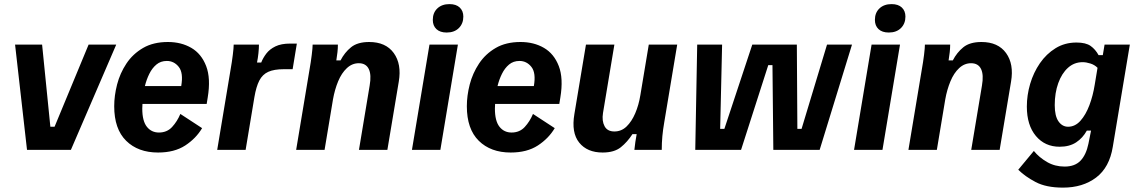

<svg xmlns="http://www.w3.org/2000/svg" viewBox="-20 -712 5407 912"><path d="M108.3 0 51.7 -499.2V-500H180L219.2 -110H239.2L400.8 -500H531.7V-499.2L316.7 0Z M730.8 12.5Q635.8 12.5 579.2 -43.3Q522.5 -99.2 522.5 -207.5Q522.5 -257.5 536.2 -310.8Q550 -364.2 580.4 -410Q610.8 -455.8 659.6 -484.2Q708.3 -512.5 777.5 -512.5Q840.8 -512.5 888.8 -484.6Q936.7 -456.7 959.2 -398.3Q981.7 -340 966.7 -249.2L961.7 -218.3H656.7Q655.8 -206.7 655.8 -195.8Q655.8 -137.5 677.5 -110Q699.2 -82.5 735 -82.5Q773.3 -82.5 797.5 -108.8Q821.7 -135 836.7 -170.8L940 -103.3Q910.8 -54.2 859.6 -20.8Q808.3 12.5 730.8 12.5ZM772.5 -422.5Q743.3 -422.5 722.9 -405.4Q702.5 -388.3 689.2 -361.2Q675.8 -334.2 668.3 -303.3H840.8Q851.7 -365.8 829.2 -394.2Q806.7 -422.5 772.5 -422.5Z M1011.7 0 1075 -380Q1081.7 -417.5 1085.8 -451.2Q1090 -485 1090 -500H1210Q1210 -482.5 1207.5 -458.8Q1205 -435 1200.8 -415H1220.8Q1229.2 -436.7 1245 -457.5Q1260.8 -478.3 1288.3 -491.7Q1315.8 -505 1358.3 -505H1390L1370 -383.3H1328.3Q1281.7 -383.3 1254.2 -370.8Q1226.7 -358.3 1211.7 -329.2Q1196.7 -300 1188.3 -250L1146.7 0Z M1386.7 0 1450 -380Q1456.7 -417.5 1460.8 -451.2Q1465 -485 1465 -500H1585Q1585 -482.5 1582.9 -463.8Q1580.8 -445 1577.5 -425H1597.5Q1616.7 -462.5 1647.5 -487.5Q1678.3 -512.5 1733.3 -512.5Q1812.5 -512.5 1850.4 -460Q1888.3 -407.5 1874.2 -324.2L1820 0H1685L1735.8 -305Q1745 -356.7 1731.7 -384.2Q1718.3 -411.7 1684.2 -411.7Q1652.5 -411.7 1627.5 -388.3Q1602.5 -365 1586.2 -325.8Q1570 -286.7 1561.7 -240L1521.7 0Z M1936.7 0 2020 -500H2155L2071.7 0ZM2101.7 -557.5Q2070 -557.5 2052.9 -573.8Q2035.8 -590 2035.8 -617.5Q2035.8 -651.7 2057.5 -672.1Q2079.2 -692.5 2115 -692.5Q2146.7 -692.5 2163.8 -676.2Q2180.8 -660 2180.8 -633.3Q2180.8 -600 2159.6 -578.8Q2138.3 -557.5 2101.7 -557.5Z M2405.8 12.5Q2310.8 12.5 2254.2 -43.3Q2197.5 -99.2 2197.5 -207.5Q2197.5 -257.5 2211.2 -310.8Q2225 -364.2 2255.4 -410Q2285.8 -455.8 2334.6 -484.2Q2383.3 -512.5 2452.5 -512.5Q2515.8 -512.5 2563.8 -484.6Q2611.7 -456.7 2634.2 -398.3Q2656.7 -340 2641.7 -249.2L2636.7 -218.3H2331.7Q2330.8 -206.7 2330.8 -195.8Q2330.8 -137.5 2352.5 -110Q2374.2 -82.5 2410 -82.5Q2448.3 -82.5 2472.5 -108.8Q2496.7 -135 2511.7 -170.8L2615 -103.3Q2585.8 -54.2 2534.6 -20.8Q2483.3 12.5 2405.8 12.5ZM2447.5 -422.5Q2418.3 -422.5 2397.9 -405.4Q2377.5 -388.3 2364.2 -361.2Q2350.8 -334.2 2343.3 -303.3H2515.8Q2526.7 -365.8 2504.2 -394.2Q2481.7 -422.5 2447.5 -422.5Z M2842.5 12.5Q2769.2 12.5 2731.2 -34.6Q2693.3 -81.7 2708.3 -170L2763.3 -500H2898.3L2844.2 -175Q2838.3 -137.5 2851.7 -112.5Q2865 -87.5 2898.3 -87.5Q2931.7 -87.5 2956.2 -111.2Q2980.8 -135 2997.5 -174.2Q3014.2 -213.3 3021.7 -260L3061.7 -500H3196.7L3135 -130Q3129.2 -96.7 3126.2 -65Q3123.3 -33.3 3123.3 0H2993.3Q2995 -16.7 2997.9 -37.5Q3000.8 -58.3 3004.2 -75H2984.2Q2960 -37.5 2928.8 -12.5Q2897.5 12.5 2842.5 12.5Z M3282.5 0 3291.7 -499.2V-500H3410L3400.8 -100H3420.8L3553.3 -500H3765L3767.5 -100H3787.5L3908.3 -500H4026.7V-499.2L3873.3 0H3653.3L3649.2 -402.5H3629.2L3500 0Z M4036.7 0 4120 -500H4255L4171.7 0ZM4201.7 -557.5Q4170 -557.5 4152.9 -573.8Q4135.8 -590 4135.8 -617.5Q4135.8 -651.7 4157.5 -672.1Q4179.2 -692.5 4215 -692.5Q4246.7 -692.5 4263.8 -676.2Q4280.8 -660 4280.8 -633.3Q4280.8 -600 4259.6 -578.8Q4238.3 -557.5 4201.7 -557.5Z M4295 0 4358.3 -380Q4365 -417.5 4369.2 -451.2Q4373.3 -485 4373.3 -500H4493.3Q4493.3 -482.5 4491.2 -463.8Q4489.2 -445 4485.8 -425H4505.8Q4525 -462.5 4555.8 -487.5Q4586.7 -512.5 4641.7 -512.5Q4720.8 -512.5 4758.8 -460Q4796.7 -407.5 4782.5 -324.2L4728.3 0H4593.3L4644.2 -305Q4653.3 -356.7 4640 -384.2Q4626.7 -411.7 4592.5 -411.7Q4560.8 -411.7 4535.8 -388.3Q4510.8 -365 4494.6 -325.8Q4478.3 -286.7 4470 -240L4430 0Z M5029.2 179.2Q4949.2 179.2 4898.8 152.5Q4848.3 125.8 4816.7 94.2L4890.8 5Q4915.8 35.8 4953.3 57.5Q4990.8 79.2 5036.7 79.2Q5085.8 79.2 5112.5 51.2Q5139.2 23.3 5150 -29.2L5162.5 -91.7H5142.5Q5123.3 -56.7 5091.7 -35.8Q5060 -15 5013.3 -15Q4943.3 -15 4900.4 -66.2Q4857.5 -117.5 4857.5 -205.8Q4857.5 -260 4873.3 -313.8Q4889.2 -367.5 4919.6 -411.7Q4950 -455.8 4993.8 -482.9Q5037.5 -510 5093.3 -510Q5137.5 -510 5160.4 -493.8Q5183.3 -477.5 5198.3 -450H5218.3L5226.7 -500H5346.7L5265.8 -15Q5250 83.3 5186.7 131.2Q5123.3 179.2 5029.2 179.2ZM5053.3 -110Q5086.7 -110 5112.1 -138.3Q5137.5 -166.7 5154.6 -212.1Q5171.7 -257.5 5180 -310L5193.3 -390Q5179.2 -404.2 5159.2 -410.4Q5139.2 -416.7 5122.5 -416.7Q5082.5 -416.7 5052.9 -390Q5023.3 -363.3 5006.7 -317.1Q4990 -270.8 4990 -212.5Q4990 -160.8 5007.9 -135.4Q5025.8 -110 5053.3 -110Z"/></svg>

Font: Familjen Grotesk
Style: Bold Italic
Weight: 700
Italic angle: -9.46201°
Designer: Anders Wikstroem, Jonas Baeckman, Matilda Gysing, Kristian Moeller
Foundry: Familjen STHLM AB
Version: Version 2.002; ttfautohint (v1.8.4.7-5d5b)